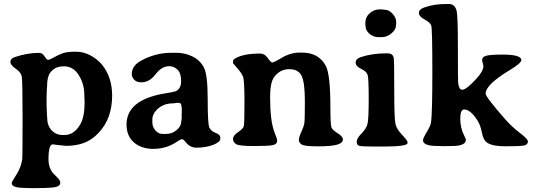

<svg xmlns="http://www.w3.org/2000/svg" viewBox="-20 -749 2749 984"><path d="M413.1 -236.3 412.1 -263.2Q412.1 -325.7 377 -373.5Q350.6 -409.2 306.6 -409.2L302.7 -408.7Q260.3 -408.7 236.3 -375Q221.2 -354 221.2 -304.2L220.2 -294.9L218.8 -252V-208L219.2 -203.1V-193.8L219.7 -189Q219.7 -184.1 219.7 -179.2L220.7 -165L221.7 -146.5Q221.7 -106 244.1 -81.5Q266.6 -57.1 302.2 -57.1H311Q358.9 -57.1 390.6 -110.4Q413.6 -148.4 413.6 -225.1V-231ZM228.5 68.4Q228.5 108.4 250 136.7L271.5 158.2Q289.1 175.8 289.1 187.5Q289.1 203.1 267.3 209Q245.6 214.8 173.8 214.8L161.1 215.3Q78.6 215.3 59.3 209Q40 202.6 40 189Q40 183.6 64 146Q87.9 108.4 93.8 68.4Q95.7 55.2 95.7 -141.1Q95.7 -337.4 91.3 -358.2Q86.9 -378.9 60.1 -397.2Q33.2 -415.5 33.2 -432.1Q33.2 -448.7 56.2 -456.5Q120.6 -478 177.2 -478Q192.4 -478 199.5 -470.9Q206.5 -463.9 213.4 -453.1Q220.2 -442.4 227.1 -442.4Q233.9 -442.4 252.7 -453.1Q271.5 -463.9 295.7 -473.9Q319.8 -483.9 359.4 -483.9H372.6Q407.7 -483.9 443.6 -465.1Q479.5 -446.3 504.4 -415.5Q554.7 -352.5 554.7 -258.8Q554.7 -143.1 487.3 -70.3Q452.1 -32.2 411.1 -16.8Q370.1 -1.5 318.4 -1.5Q317.9 -1.5 281.2 -5.4L260.3 -7.8L250.5 -9.3Q228.5 -9.3 228.5 68.4Z M910.6 -199.7Q910.6 -221.7 897 -221.7H884.3Q872.1 -219.2 865.7 -219.2Q821.3 -219.2 791 -193.4Q760.7 -167.5 760.7 -134.8V-123.5Q760.7 -98.6 776.4 -80.6Q792 -62.5 814.5 -62.5H830.1Q862.3 -62.5 885.3 -82.5Q908.2 -102.5 908.2 -121.6Q910.2 -131.3 910.2 -134.3L911.1 -142.1V-163.1L911.6 -170.9V-192.4Q910.6 -197.3 910.6 -199.7ZM1108.9 -44.9V-37.6Q1108.9 -21 1072.3 -6.6Q1035.6 7.8 985.4 7.8Q954.6 7.8 932.1 -20Q919.9 -35.6 913.1 -35.6Q906.2 -36.1 889.6 -24.4Q834 13.7 769.5 13.7Q769 13.7 768.6 14.2Q705.1 14.2 667 -18.6Q628.9 -51.3 628.4 -110.4Q628.4 -237.3 823.7 -270Q870.6 -277.3 879.9 -281.2Q908.2 -293 908.2 -333.5Q908.2 -374 889.9 -391.8Q871.6 -409.7 847.2 -409.7Q808.6 -409.7 777.3 -368.4Q746.1 -327.1 704.6 -327.1Q680.2 -327.1 667.7 -340.6Q655.3 -354 655.3 -368.2Q655.3 -411.1 700.2 -436.5Q774.9 -478.5 858.4 -478.5H883.8Q925.8 -478.5 964.1 -460.7Q1002.4 -442.9 1023.4 -406.2Q1044.4 -369.6 1044.4 -242.7Q1044.4 -115.7 1052.5 -96.4Q1060.5 -77.1 1084.7 -68.1Q1108.9 -59.1 1108.9 -44.9Z M1737.3 -34.2Q1737.3 -16.1 1707.8 -7.6Q1678.2 1 1608.6 1Q1539.1 1 1525.4 -8.8Q1511.7 -18.6 1511.7 -32Q1511.7 -45.4 1524.2 -72.8Q1536.6 -100.1 1539.6 -116.7Q1542.5 -133.3 1542.5 -229Q1542.5 -324.7 1526.1 -359.6Q1509.8 -394.5 1461.9 -394.5Q1414.1 -394.5 1384.3 -353Q1364.3 -325.2 1364.3 -251Q1364.3 -128.4 1386.7 -71.3Q1400.4 -38.1 1400.4 -28.3Q1400.4 -9.8 1377.9 -5.1Q1355.5 -0.5 1280.5 -0.5Q1205.6 -0.5 1189.9 -10.5Q1174.3 -20.5 1174.3 -37.6Q1174.3 -54.7 1200.2 -71.8Q1226.1 -88.9 1229.5 -102.8Q1232.9 -116.7 1232.9 -226.8Q1232.9 -336.9 1225.6 -355.7Q1218.3 -374.5 1196.3 -399.4Q1174.3 -424.3 1174.3 -424.8V-435.1Q1174.3 -443.4 1186.5 -450.2Q1229 -474.6 1313 -474.6Q1336.4 -474.6 1352.3 -451.7Q1368.2 -428.7 1375.5 -428.7Q1382.8 -428.7 1409.9 -444.6Q1437 -460.4 1439.5 -461.4Q1478.5 -479.5 1512.2 -479.5H1527.8Q1613.3 -479.5 1649.9 -411.1Q1673.3 -366.7 1673.3 -197.8Q1673.3 -107.4 1679.2 -94.7Q1685.1 -82 1711.2 -65.7Q1737.3 -49.3 1737.3 -34.2Z M1852.5 -633.3Q1852.5 -661.6 1874.8 -681.2Q1897 -700.7 1922.9 -700.7H1938.5Q1945.8 -699.2 1950.7 -699.2Q1974.1 -699.2 1992.2 -678.2Q2010.3 -657.2 2010.3 -638.2V-625.5Q2009.3 -620.6 2009.3 -618.2Q2009.3 -597.7 1986.3 -578.1Q1963.4 -558.6 1935.5 -558.6H1920.4Q1893.1 -558.6 1873.3 -575.9Q1853.5 -593.3 1853.5 -615.7L1852.5 -620.6ZM1945.3 2H1898.9Q1834 2 1821 -1.7Q1808.1 -5.4 1808.1 -22.7Q1808.1 -40 1832.5 -64.5Q1856.9 -88.9 1863.3 -113.5Q1869.6 -138.2 1869.6 -241.9Q1869.6 -345.7 1864.3 -364.3Q1858.9 -382.8 1830.8 -396.2Q1802.7 -409.7 1802.7 -428.5Q1802.7 -447.3 1828.6 -456.1Q1887.2 -475.6 1958 -475.6H1965.3Q1993.7 -475.6 1998 -451.7Q2000.5 -438 2000.5 -287.8Q2000.5 -137.7 2007.1 -112.1Q2013.7 -86.4 2041 -57.6Q2068.4 -28.8 2068.4 -21.5V-15.6Q2068.4 2 1945.3 2Z M2555.7 -469.2Q2651.4 -469.2 2651.9 -441.4Q2651.9 -425.3 2590.8 -388.7Q2468.8 -314.9 2468.8 -269Q2468.8 -252.4 2568.4 -138.7Q2603 -99.1 2644.3 -67.9Q2685.5 -36.6 2685.5 -24.2Q2685.5 -11.7 2673.6 -5.6Q2661.6 0.5 2585.9 0.5H2566.9Q2493.7 0.5 2469.7 -23.4Q2455.6 -37.6 2449 -72.5Q2442.4 -107.4 2426.8 -131.8Q2391.1 -188 2358.9 -188Q2338.9 -188 2338.9 -140.6Q2338.9 -93.3 2358.9 -54.2Q2367.7 -37.1 2367.7 -33.2Q2367.7 -11.7 2335.4 -3.9Q2318.8 0 2257.1 0Q2195.3 0 2176.3 -4.9Q2147.9 -12.2 2147.9 -30.3Q2147.9 -40.5 2166.7 -71.5Q2185.5 -102.5 2188.5 -119.1Q2195.8 -161.1 2195.8 -382.3Q2195.8 -603.5 2189.9 -618.9Q2184.1 -634.3 2155.5 -649.4Q2127 -664.6 2127 -682.9Q2127 -701.2 2153.3 -710.4Q2203.6 -728.5 2263.7 -728.5H2280.8Q2311.5 -728.5 2320.3 -692.9Q2326.7 -667.5 2326.7 -500.7Q2326.7 -334 2328.1 -323.2Q2332.5 -289.1 2348.6 -289.1Q2370.6 -289.1 2424.3 -348.6Q2457.5 -385.3 2457.5 -411.1L2450.7 -440.4Q2450.7 -457 2470.9 -463.1Q2491.2 -469.2 2555.7 -469.2Z"/></svg>

Font: Averia Serif Libre
Style: Bold
Weight: 700
Version: Version 1.002